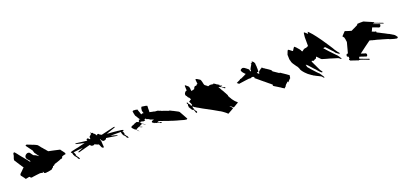

<svg xmlns="http://www.w3.org/2000/svg" viewBox="18 -1420 4795 2266"><g transform="rotate(-20 2415.5 -287.0)"><path d="M331.1 -94.7H333Q337.9 -89.8 339.8 -81.1Q341.8 -73.2 349.6 -71.3Q350.6 -70.3 358.4 -70.3H368.2H370.1L376 -72.3H382.8Q390.6 -72.3 391.6 -73.2Q397.5 -73.2 398.4 -74.2Q414.1 -77.1 427.7 -80.1Q438.5 -82 443.4 -85Q444.3 -88.9 449.2 -94.7L455.1 -96.7Q460.9 -99.6 463.9 -107.4L465.8 -111.3L467.8 -115.2Q468.8 -116.2 468.8 -120.1Q469.7 -120.1 470.7 -121.1Q472.7 -117.2 473.6 -115.2Q474.6 -115.2 476.6 -113.3L486.3 -123L496.1 -132.8Q504.9 -133.8 514.6 -137.7L532.2 -143.6Q553.7 -151.4 565.4 -155.3Q572.3 -162.1 598.6 -165Q602.5 -172.9 604.5 -175.8L605.5 -179.7L606.4 -181.6Q607.4 -182.6 607.4 -183.6L609.4 -186.5Q611.3 -186.5 619.1 -189.5Q623 -191.4 626 -192.4Q627 -193.4 631.8 -193.4H632.8L634.8 -194.3Q635.7 -195.3 636.7 -195.3H640.6Q647.5 -195.3 648.4 -196.3L654.3 -198.2H656.2Q656.2 -212.9 650.4 -219.7Q642.6 -227.5 638.7 -235.4L632.8 -243.2Q630.9 -245.1 629.9 -247.1L627 -250L626 -252Q621.1 -257.8 613.3 -269.5Q612.3 -270.5 543.9 -285.2Q542 -287.1 516.6 -291Q489.3 -295.9 474.6 -299.8Q462.9 -314.5 456.1 -321.3L455.1 -322.3Q455.1 -323.2 454.1 -324.2Q453.1 -324.2 453.1 -326.2L452.1 -327.1L449.2 -330.1L445.3 -334L443.4 -335.9Q441.4 -337.9 440.4 -339.8L436.5 -343.8L435.5 -345.7L432.6 -348.6L429.7 -351.6L428.7 -353.5L427.7 -355.5L422.9 -360.4L417 -366.2Q399.4 -390.6 393.6 -396.5Q384.8 -411.1 365.2 -418.9Q364.3 -418.9 358.4 -421.9Q357.4 -422.9 351.6 -424.8L343.8 -428.7L324.2 -435.5Q323.2 -436.5 315.4 -439.5Q314.5 -439.5 313.5 -440.4Q311.5 -440.4 310.5 -441.4Q309.6 -441.4 308.1 -441.9Q306.6 -442.4 305.7 -443.4Q296.9 -446.3 290 -449.2Q284.2 -452.1 283.2 -452.1Q273.4 -456.1 266.6 -459Q262.7 -459 261.7 -460Q260.7 -460.9 259.8 -460.9Q253.9 -460.9 250 -458Q246.1 -457 247.1 -449.2L276.4 -409.2L305.7 -369.1L307.6 -361.3Q307.6 -357.4 308.6 -356.4Q308.6 -353.5 309.6 -352.5Q311.5 -347.7 315.4 -335.9L317.4 -334Q319.3 -331.1 321.3 -329.1Q325.2 -325.2 325.2 -323.2Q326.2 -321.3 330.1 -317.4L332 -313.5L334 -310.5Q349.6 -288.1 352.5 -285.2V-282.2Q340.8 -290 335 -294.9Q332 -296.9 326.2 -300.8L324.2 -301.8Q322.3 -302.7 322.3 -303.7L318.4 -305.7Q317.4 -306.6 316.4 -306.6Q296.9 -313.5 294.9 -315.4Q289.1 -319.3 284.2 -327.1L283.2 -330.1L279.3 -334Q277.3 -335.9 274.4 -341.8L263.7 -355.5Q256.8 -362.3 248 -363.3Q233.4 -365.2 229.5 -361.3Q219.7 -358.4 211.9 -350.6Q203.1 -341.8 201.2 -335Q197.3 -331.1 199.2 -316.4Q201.2 -308.6 204.1 -303.7Q205.1 -300.8 209 -296.9Q212.9 -293 213.9 -290L218.8 -285.2L222.7 -281.2L223.6 -279.3L225.6 -277.3L229.5 -273.4L231.4 -271.5L232.4 -269.5L234.4 -267.6V-261.7Q234.4 -254.9 235.4 -253.9Q224.6 -259.8 217.8 -272.5Q216.8 -273.4 214.8 -277.3L210.9 -281.2L210 -283.2L202.1 -293Q201.2 -296.9 185.5 -313.5Q179.7 -319.3 178.7 -321.3Q174.8 -325.2 173.8 -328.1L171.9 -330.1L170.9 -332Q169.9 -333 168 -335Q166 -336.9 164.1 -338.9Q154.3 -348.6 145.5 -362.3Q136.7 -376 127 -385.7L126 -386.7Q125 -386.7 125 -388.7Q125 -390.6 124 -390.6L120.1 -394.5Q114.3 -402.3 111.3 -406.2Q102.5 -417 94.7 -424.8Q93.8 -423.8 88.9 -423.8Q85 -423.8 84 -422.9Q78.1 -418.9 76.2 -405.3Q76.2 -393.6 72.3 -384.8Q70.3 -381.8 69.3 -375L63.5 -360.4L60.5 -345.7V-340.8Q60.5 -334 61.5 -333L62.5 -330.1Q64.5 -328.1 66.4 -326.2Q69.3 -320.3 72.3 -317.4Q72.3 -316.4 77.1 -309.6L80.1 -304.7Q83 -299.8 85.9 -295.4Q88.9 -291 91.3 -288.1Q93.8 -285.2 93.8 -284.2Q97.7 -280.3 97.7 -277.3Q97.7 -276.4 100.6 -273.4Q101.6 -271.5 103.5 -267.6Q106.4 -264.6 107.4 -262.7Q109.4 -260.7 112.3 -255.9Q115.2 -251 116.2 -249Q130.9 -224.6 134.8 -221.7L136.7 -219.7Q125 -210.9 107.4 -191.4L101.6 -185.5Q99.6 -183.6 95.7 -180.2Q91.8 -176.8 90.8 -175.8L84 -168.9Q82 -167 80.1 -165L77.1 -163.1L75.2 -159.2Q74.2 -156.2 72.3 -154.3Q69.3 -148.4 72.3 -139.6Q75.2 -134.8 84 -125Q85 -124 86.9 -121.1Q87.9 -121.1 88.9 -119.1L89.8 -117.2L90.8 -116.2Q91.8 -115.2 91.8 -114.3Q91.8 -113.3 92.8 -113.3L93.8 -111.3L95.7 -109.4L99.6 -105.5L100.6 -103.5Q102.5 -99.6 103.5 -98.6Q106.4 -94.7 110.4 -88.9L114.3 -83Q115.2 -84 119.1 -84Q123 -84 124 -85Q125 -85.9 128.9 -85.9Q132.8 -85.9 133.8 -86.9Q134.8 -87.9 138.7 -87.9Q141.6 -89.8 151.4 -90.8Q152.3 -91.8 163.1 -91.8Q166 -87.9 169.9 -85L173.8 -79.1L175.8 -77.1Q177.7 -75.2 180.7 -75.2H190.4Q191.4 -76.2 196.3 -76.2Q199.2 -76.2 200.2 -77.1Q201.2 -78.1 206.1 -78.1L251 -84Q282.2 -85.9 294.9 -88.9Q299.8 -86.9 313.5 -85.9H314.5Q315.4 -85 318.4 -85Q319.3 -84 322.3 -84H326.2L328.1 -83L330.1 -82H331.1Z M1421.9 -127.9Q1421.9 -129.9 1420.9 -130.9Q1419.9 -131.8 1419.9 -133.8Q1418.9 -134.8 1418.9 -135.7L1416 -141.6Q1413.1 -149.4 1412.1 -150.4Q1411.1 -149.4 1408.2 -149.4Q1405.3 -156.2 1403.3 -158.2L1401.4 -160.2L1400.4 -162.1L1398.4 -165Q1396.5 -167 1395.5 -169.9L1392.6 -172.9L1390.6 -174.8L1388.7 -177.7Q1387.7 -178.7 1387.7 -179.7Q1384.8 -182.6 1387.7 -182.6L1388.7 -181.6H1389.6H1390.6Q1390.6 -182.6 1391.6 -182.6Q1388.7 -197.3 1388.7 -202.1Q1387.7 -203.1 1385.7 -203.1V-212.9Q1384.8 -213.9 1379.9 -213.9Q1379.9 -219.7 1378.9 -220.7Q1386.7 -221.7 1392.6 -225.6Q1397.5 -227.5 1395.5 -230.5Q1394.5 -233.4 1383.8 -236.3Q1379.9 -240.2 1335 -243.2L1331.1 -245.1H1327.1H1319.3Q1308.6 -246.1 1295.9 -248Q1285.2 -248 1284.2 -249Q1273.4 -249 1272.5 -250Q1236.3 -253.9 1194.3 -255.9Q1222.7 -264.6 1244.1 -273.4L1253.9 -277.3Q1260.7 -278.3 1263.7 -280.3Q1275.4 -285.2 1281.2 -286.1L1302.7 -293.9L1310.5 -298.8Q1311.5 -299.8 1307.6 -303.7Q1302.7 -304.7 1295.9 -303.7L1288.1 -301.8L1135.7 -266.6H1130.9Q1128.9 -269.5 1127.9 -269.5H1124Q1123 -273.4 1122.1 -274.4Q1115.2 -274.4 1114.3 -275.4L1113.3 -277.3L1108.4 -282.2L1102.5 -288.1Q1099.6 -293 1091.8 -291Q1082 -288.1 1081.1 -282.2Q1080.1 -281.2 1080.1 -277.3H1079.1Q1077.1 -283.2 1073.2 -287.1L1071.3 -289.1L1070.3 -291Q1068.4 -293 1067.4 -294.9L1066.4 -295.9L1064.5 -298.8L1059.6 -303.7Q1055.7 -309.6 1050.8 -311.5Q1048.8 -311.5 1047.9 -312.5Q1046.9 -313.5 1044.9 -313.5V-324.2Q1043.9 -325.2 1028.3 -325.2L1027.3 -326.2Q1027.3 -327.1 1026.4 -328.1Q1025.4 -331.1 1023.4 -333L1020.5 -337.9H1016.6V-332H1018.6L1020.5 -324.2H1016.6L1014.6 -322.3V-317.4Q1013.7 -316.4 1013.7 -313.5Q1012.7 -312.5 1012.7 -310.5V-309.6H1005.9V-306.6Q1005.9 -303.7 1003.9 -303.7Q1002 -301.8 999 -300.8L996.1 -298.8V-296.9Q994.1 -296.9 993.2 -295.9Q992.2 -294.9 991.2 -294.9V-264.6L981.4 -266.6Q980.5 -267.6 978.5 -271.5L976.6 -272.5Q976.6 -273.4 975.6 -273.4L973.6 -275.4L967.8 -281.2Q963.9 -284.2 955.1 -282.2Q947.3 -280.3 947.3 -272.5Q947.3 -263.7 950.2 -260.7Q952.1 -258.8 954.1 -258.8L891.6 -266.6Q873 -268.6 845.7 -272.5Q824.2 -273.4 821.3 -275.4H810.5Q805.7 -277.3 805.7 -274.4Q804.7 -271.5 807.6 -268.6Q808.6 -267.6 809.6 -267.6Q810.5 -267.6 810.5 -266.6Q817.4 -266.6 819.3 -265.6Q823.2 -264.6 829.1 -262.7Q838.9 -260.7 841.8 -259.8Q844.7 -259.8 846.7 -258.8Q847.7 -257.8 848.6 -257.8Q858.4 -256.8 861.3 -254.9Q862.3 -253.9 866.2 -253.9Q867.2 -252.9 871.1 -252.9H875Q876 -252 878.9 -252L879.9 -251Q880.9 -250 883.8 -250Q884.8 -249 888.7 -249L896.5 -247.1L904.3 -245.1Q905.3 -244.1 912.1 -244.1Q904.3 -241.2 872.1 -234.4Q866.2 -234.4 865.2 -233.4L861.3 -232.4Q859.4 -232.4 858.4 -231.4Q850.6 -229.5 847.7 -228.5Q846.7 -227.5 842.8 -227.5Q831.1 -222.7 789.1 -215.8Q788.1 -214.8 785.2 -214.8Q784.2 -213.9 780.3 -213.9L772.5 -211.9Q762.7 -210.9 759.8 -209Q758.8 -208 753.9 -208Q752.9 -207 749 -207Q746.1 -207 745.1 -206.1Q741.2 -205.1 735.4 -203.1Q732.4 -203.1 731.4 -202.1L727.5 -200.2Q720.7 -199.2 720.7 -194.3Q720.7 -193.4 721.7 -193.4Q721.7 -189.5 727.5 -186.5Q728.5 -185.5 732.4 -185.5L734.4 -171.9L736.3 -168Q736.3 -164.1 737.3 -163.1Q737.3 -160.2 738.3 -159.2V-156.2L743.2 -151.4Q743.2 -148.4 747.1 -141.6Q748 -140.6 748 -139.6Q748 -138.7 749 -137.7Q750 -136.7 750 -135.7Q750 -134.8 751 -134.8L752 -132.8H755.9Q763.7 -120.1 767.6 -116.2Q767.6 -115.2 768.6 -114.3L769.5 -113.3L771.5 -111.3L773.4 -107.4L774.4 -105.5Q773.4 -104.5 773.4 -102.5L775.4 -99.6L781.2 -93.8L789.1 -85.9L791 -86.9Q791 -87.9 792 -87.9L793.9 -89.8L796.9 -90.8Q791 -107.4 788.1 -111.3H785.2L763.7 -144.5V-149.4Q763.7 -148.4 764.6 -148.4V-146.5Q764.6 -145.5 765.6 -144.5Q765.6 -145.5 766.6 -146.5V-147.5Q766.6 -148.4 767.6 -149.4Q767.6 -150.4 766.6 -151.4Q765.6 -152.3 762.7 -164.1L760.7 -166L759.8 -168Q758.8 -168.9 758.8 -177.7H753.9L752 -185.5Q770.5 -188.5 803.7 -191.4Q810.5 -192.4 829.1 -194.3L848.6 -196.3Q864.3 -198.2 873 -199.2L860.4 -194.3Q859.4 -193.4 858.4 -193.4Q857.4 -193.4 856.4 -192.4Q855.5 -191.4 852.5 -191.4Q851.6 -190.4 850.6 -190.4L846.7 -188.5Q845.7 -187.5 825.2 -179.7Q822.3 -179.7 821.3 -178.7Q819.3 -178.7 818.4 -177.7Q817.4 -177.7 816.4 -176.8Q815.4 -175.8 813.5 -175.8Q802.7 -170.9 805.7 -167Q806.6 -163.1 812.5 -163.1Q822.3 -164.1 825.2 -166H826.2Q828.1 -166 829.1 -167Q831.1 -167 832 -168Q835.9 -168 836.9 -168.9Q837.9 -169.9 839.8 -169.9Q841.8 -169.9 842.8 -170.9Q845.7 -171.9 865.2 -176.8Q868.2 -176.8 870.1 -177.7Q873 -179.7 879.9 -180.7Q880.9 -181.6 882.8 -181.6Q885.7 -182.6 886.7 -182.6Q887.7 -182.6 890.6 -183.6Q892.6 -183.6 893.6 -184.6Q921.9 -191.4 937.5 -196.3Q951.2 -201.2 961.9 -202.1Q964.8 -196.3 964.8 -195.3H967.8Q971.7 -182.6 996.1 -182.6Q1003.9 -182.6 1010.7 -186.5L1013.7 -189.5L1014.6 -191.4Q1021.5 -189.5 1027.3 -184.6Q1035.2 -179.7 1038.1 -179.7Q1045.9 -174.8 1063.5 -170.9L1067.4 -163.1Q1068.4 -162.1 1071.3 -154.3Q1073.2 -152.3 1074.2 -147.5Q1075.2 -142.6 1077.1 -140.6Q1078.1 -134.8 1081.1 -131.8Q1085 -124 1088.9 -122.1Q1088.9 -121.1 1090.8 -121.1Q1091.8 -121.1 1092.8 -120.1Q1093.8 -119.1 1094.7 -119.1Q1095.7 -119.1 1095.7 -118.2L1097.7 -117.2Q1098.6 -116.2 1104.5 -118.2Q1105.5 -119.1 1108.4 -121.1Q1108.4 -140.6 1107.4 -141.6Q1107.4 -150.4 1106.4 -151.4Q1105.5 -152.3 1105.5 -161.1Q1105.5 -181.6 1104.5 -182.6V-192.4L1102.5 -200.2Q1100.6 -208 1099.6 -210.9Q1098.6 -211.9 1098.6 -213.9Q1097.7 -214.8 1097.7 -215.8Q1095.7 -217.8 1095.7 -218.8V-222.7Q1097.7 -222.7 1098.6 -223.6Q1099.6 -224.6 1100.6 -224.6Q1102.5 -216.8 1105.5 -211.9Q1111.3 -202.1 1115.2 -199.2Q1117.2 -199.2 1118.2 -198.2Q1119.1 -197.3 1120.1 -196.3Q1121.1 -195.3 1122.1 -195.3Q1125 -194.3 1127 -192.4L1128.9 -191.4Q1141.6 -189.5 1145.5 -193.4Q1153.3 -194.3 1159.2 -198.2L1166 -205.1Q1168.9 -210 1168 -212.9Q1181.6 -211.9 1246.1 -201.2L1288.1 -194.3L1297.9 -192.4Q1308.6 -190.4 1308.6 -194.3Q1308.6 -195.3 1305.7 -197.3Q1301.8 -199.2 1298.8 -200.2Q1298.8 -201.2 1296.9 -201.2Q1294.9 -201.2 1294.9 -202.1Q1293.9 -203.1 1291 -203.1L1279.3 -206.1Q1277.3 -206.1 1276.4 -207Q1274.4 -207 1273.4 -208Q1272.5 -209 1270.5 -209Q1268.6 -209 1267.6 -210Q1266.6 -210.9 1264.6 -210.9Q1254.9 -212.9 1251 -213.9L1225.6 -220.7H1356.4L1360.4 -205.1L1362.3 -191.4L1365.2 -188.5L1366.2 -186.5Q1367.2 -185.5 1369.1 -182.6Q1370.1 -181.6 1370.1 -177.7L1371.1 -175.8L1375 -171.9L1377 -168H1379.9Q1382.8 -165 1388.7 -157.2L1392.6 -153.3Q1392.6 -152.3 1393.6 -151.4L1394.5 -150.4L1395.5 -148.4Q1396.5 -148.4 1396.5 -146.5L1397.5 -145.5Q1398.4 -144.5 1398.4 -143.6Q1398.4 -142.6 1399.4 -142.6Q1397.5 -140.6 1397.5 -139.6L1401.4 -135.7L1404.3 -132.8L1406.2 -131.8L1413.1 -125Q1419.9 -127 1421.9 -127.9Z M2136.7 -122.1Q2127 -140.6 2119.1 -154.3Q2099.6 -187.5 2092.8 -201.2L2091.8 -203.1L2087.9 -207Q2082 -212.9 2063.5 -221.7Q2049.8 -228.5 2041 -233.4Q2040 -233.4 2039.1 -234.4L2037.1 -235.4Q2037.1 -236.3 2036.1 -236.3Q2034.2 -236.3 2033.2 -237.3Q2027.3 -239.3 2026.4 -241.2L2020.5 -244.1Q2019.5 -244.1 2019.5 -245.1H2017.6Q2016.6 -245.1 2015.6 -246.1Q2014.6 -247.1 2012.7 -247.1L2010.7 -248Q2008.8 -250 2005.9 -251Q2005.9 -252 2003.9 -252Q2002 -252 2002 -252.9Q2001 -253.9 2000 -253.9Q1998 -253.9 1998 -254.9Q1997.1 -254.9 1996.1 -255.9Q1995.1 -255.9 1994.1 -256.8L1992.2 -257.8Q1991.2 -257.8 1991.2 -258.8H1989.3Q1988.3 -258.8 1987.3 -259.8Q1980.5 -261.7 1979.5 -262.7Q1979.5 -261.7 1977.5 -261.7Q1970.7 -261.7 1969.7 -262.7Q1968.8 -263.7 1955.1 -268.6Q1932.6 -278.3 1926.8 -279.3Q1917 -282.2 1908.2 -285.2L1887.7 -292L1885.7 -293.9Q1884.8 -294.9 1884.8 -295.9Q1869.1 -298.8 1868.2 -299.8L1867.2 -300.8Q1866.2 -301.8 1865.2 -301.8Q1863.3 -301.8 1862.3 -302.7L1860.4 -304.7L1855.5 -306.6L1845.7 -308.6Q1844.7 -309.6 1823.2 -309.6Q1818.4 -309.6 1808.6 -312.5Q1801.8 -316.4 1786.1 -317.4L1785.2 -318.4Q1784.2 -318.4 1782.2 -318.8Q1780.3 -319.3 1778.3 -319.3Q1773.4 -320.3 1765.6 -322.3L1754.9 -324.2Q1754.9 -350.6 1755.9 -352.5V-374Q1755.9 -388.7 1756.8 -389.6V-400.4V-403.3Q1754.9 -403.3 1753.9 -404.3Q1752.9 -404.3 1752 -405.3Q1751 -406.2 1749 -406.2Q1747.1 -406.2 1746.1 -407.2Q1744.1 -407.2 1743.2 -408.2Q1742.2 -408.2 1741.2 -409.2H1738.3L1736.3 -410.2Q1734.4 -410.2 1733.4 -411.1H1729.5Q1724.6 -411.1 1723.6 -412.1Q1718.8 -412.1 1717.8 -413.1H1714.8Q1713.9 -414.1 1710 -414.1Q1707 -414.1 1706.1 -415Q1698.2 -415 1697.3 -416Q1689.5 -416 1688.5 -417Q1687.5 -414.1 1685.5 -412.1V-410.2L1680.7 -405.3Q1679.7 -389.6 1677.7 -383.8V-378.9Q1676.8 -377.9 1676.8 -375Q1675.8 -374 1675.8 -372.1V-371.1Q1677.7 -367.2 1678.7 -365.2V-358.4L1686.5 -336.9Q1676.8 -337.9 1673.8 -339.8Q1670.9 -338.9 1663.1 -336.9Q1661.1 -336.9 1660.2 -335.9Q1659.2 -335.9 1658.2 -335Q1657.2 -334 1654.3 -334Q1653.3 -334 1653.3 -335Q1653.3 -335.9 1650.4 -346.7Q1650.4 -348.6 1649.4 -349.6Q1648.4 -350.6 1648.4 -352.5Q1647.5 -353.5 1647.5 -354.5Q1646.5 -355.5 1646.5 -358.4Q1645.5 -359.4 1645.5 -362.3Q1644.5 -363.3 1644.5 -365.2L1642.6 -369.1Q1632.8 -394.5 1632.8 -401.4Q1629.9 -401.4 1628.9 -402.3Q1627.9 -403.3 1625 -403.3Q1623 -403.3 1622.1 -404.3H1617.2L1615.2 -406.2Q1614.3 -407.2 1597.7 -407.2H1594.7Q1585 -407.2 1584 -408.2H1581.1L1577.1 -406.2Q1571.3 -404.3 1571.3 -401.4Q1571.3 -391.6 1572.3 -390.6Q1573.2 -377 1575.2 -372.1Q1576.2 -368.2 1578.1 -362.3Q1579.1 -361.3 1579.1 -353.5L1583 -341.8Q1585.9 -335.9 1590.8 -331.1L1591.8 -330.1Q1591.8 -329.1 1592.8 -328.1Q1594.7 -324.2 1595.7 -323.2Q1597.7 -318.4 1599.6 -316.4L1600.6 -314.5L1615.2 -291L1617.2 -290L1619.1 -289.1Q1621.1 -287.1 1622.1 -287.1L1626 -284.2H1614.3Q1606.4 -284.2 1604.5 -282.2V-277.3Q1603.5 -276.4 1603.5 -272.5V-263.7L1595.7 -261.7Q1596.7 -260.7 1596.7 -258.8Q1593.8 -258.8 1592.8 -257.8Q1591.8 -257.8 1590.8 -258.8Q1589.8 -259.8 1588.9 -259.8Q1587.9 -259.8 1586.9 -260.7L1585.9 -261.7L1584 -262.7Q1576.2 -267.6 1573.2 -267.6Q1572.3 -266.6 1570.3 -266.6Q1569.3 -265.6 1566.4 -265.6L1560.5 -263.7L1554.7 -261.7L1540 -256.8L1537.1 -253.9Q1533.2 -250 1528.3 -250Q1525.4 -248 1519.5 -247.1L1513.7 -245.1Q1509.8 -244.1 1507.8 -242.2L1505.9 -241.2L1503.9 -240.2Q1502.9 -240.2 1502 -239.3L1500 -238.3L1499 -237.3Q1495.1 -236.3 1495.1 -234.4Q1494.1 -233.4 1494.1 -231.4Q1494.1 -229.5 1493.2 -228.5V-227.5Q1493.2 -226.6 1494.1 -225.6Q1494.1 -223.6 1495.1 -222.7L1499 -216.8L1502.9 -212.9Q1504.9 -210.9 1505.9 -209L1507.8 -207L1517.6 -197.3L1521.5 -193.4L1524.4 -191.4Q1529.3 -188.5 1530.3 -188.5Q1531.2 -189.5 1534.2 -186.5L1540 -180.7Q1541 -179.7 1543 -176.8L1544.9 -174.8L1546.9 -172.9Q1546.9 -171.9 1547.9 -170.9L1549.8 -168.9L1550.8 -167L1559.6 -158.2L1564.5 -153.3Q1568.4 -153.3 1561.5 -160.2L1559.6 -162.1L1558.6 -164.1L1556.6 -166L1555.7 -168L1553.7 -169.9L1548.8 -174.8Q1547.9 -175.8 1540 -185.5Q1551.8 -191.4 1556.6 -194.3Q1574.2 -202.1 1575.2 -203.1L1577.1 -205.1L1578.1 -204.1Q1578.1 -203.1 1580.1 -203.1Q1582 -203.1 1582 -202.1L1585 -199.2L1588.9 -197.3L1591.8 -194.3L1594.7 -191.4L1596.7 -189.5Q1597.7 -189.5 1598.6 -188.5L1600.6 -186.5L1607.4 -179.7Q1607.4 -180.7 1608.4 -180.7V-182.6L1606.4 -183.6L1602.5 -187.5Q1599.6 -191.4 1597.7 -191.4Q1595.7 -191.4 1592.8 -195.3L1591.8 -196.3L1589.8 -198.2L1587.9 -199.2L1585.9 -200.2L1584 -202.1Q1583 -203.1 1581.1 -206.1L1583 -208Q1583 -209 1587.9 -207L1589.8 -205.1L1591.8 -203.1L1593.8 -202.1Q1593.8 -201.2 1594.7 -201.2L1603.5 -195.3L1605.5 -193.4Q1607.4 -191.4 1610.4 -190.4Q1611.3 -189.5 1612.3 -189.5Q1613.3 -189.5 1613.3 -188.5Q1613.3 -187.5 1615.2 -187.5L1616.2 -186.5Q1616.2 -185.5 1617.2 -186.5V-188.5Q1617.2 -190.4 1616.2 -191.4Q1615.2 -193.4 1610.4 -194.3Q1609.4 -195.3 1605.5 -197.3Q1601.6 -199.2 1600.6 -200.2L1597.7 -203.1L1593.8 -205.1Q1590.8 -208 1591.8 -209Q1593.8 -210.9 1596.7 -211.9Q1597.7 -212.9 1598.6 -212.9Q1599.6 -212.9 1599.6 -213.9H1601.6Q1601.6 -214.8 1603.5 -214.8L1604.5 -215.8Q1605.5 -216.8 1610.4 -218.8Q1611.3 -219.7 1614.3 -219.7Q1615.2 -220.7 1617.2 -220.7L1619.1 -221.7L1622.1 -224.6Q1623 -225.6 1626 -223.6Q1627 -223.6 1632.8 -220.7Q1634.8 -218.8 1638.7 -216.8L1640.6 -214.8L1642.6 -213.9Q1642.6 -212.9 1643.6 -212.9Q1645.5 -212.9 1646.5 -211.9Q1648.4 -210 1650.4 -209Q1654.3 -207 1656.2 -206.1Q1662.1 -203.1 1663.1 -203.1Q1665 -203.1 1663.1 -205.1Q1660.2 -209 1658.2 -209L1656.2 -210Q1656.2 -210.9 1654.3 -210.9L1653.3 -211.9Q1652.3 -212.9 1651.4 -212.9Q1649.4 -212.9 1649.4 -213.9L1647.5 -214.8Q1646.5 -215.8 1642.6 -217.8L1640.6 -219.7L1638.7 -220.7L1635.7 -221.7Q1627 -226.6 1618.2 -233.4Q1619.1 -234.4 1619.1 -237.3Q1619.1 -243.2 1609.4 -247.1Q1607.4 -247.1 1606.4 -248Q1604.5 -248 1603.5 -249Q1603.5 -250 1605.5 -250L1606.4 -251H1608.4Q1610.4 -251 1611.3 -252Q1612.3 -252 1613.3 -252.9H1615.2H1626H1629.9L1631.8 -252Q1635.7 -252 1636.7 -251Q1640.6 -251 1641.6 -250Q1644.5 -249 1646.5 -247.1Q1652.3 -246.1 1659.2 -247.1Q1664.1 -247.1 1665 -248L1670.9 -250L1676.8 -252Q1676.8 -252.9 1675.8 -252.9Q1673.8 -254.9 1670.9 -254.9V-259.8V-265.6H1672.9Q1675.8 -265.6 1676.8 -266.6H1678.7Q1679.7 -266.6 1680.7 -267.6H1682.6Q1686.5 -267.6 1687.5 -268.6Q1688.5 -268.6 1689.5 -267.6Q1692.4 -265.6 1691.4 -264.6Q1687.5 -260.7 1693.4 -258.8Q1694.3 -257.8 1696.3 -257.8Q1697.3 -256.8 1700.2 -256.8Q1704.1 -256.8 1705.1 -255.9Q1709 -253.9 1710.9 -252.9L1725.6 -248Q1724.6 -246.1 1725.6 -245.1Q1727.5 -241.2 1732.4 -240.2Q1735.4 -237.3 1741.2 -236.3L1749 -234.4L1754.9 -232.4Q1758.8 -228.5 1771.5 -227.5Q1771.5 -225.6 1770.5 -224.6Q1769.5 -220.7 1765.6 -220.7L1755.9 -218.8Q1748 -216.8 1747.1 -215.8L1743.2 -210Q1740.2 -205.1 1743.2 -200.2Q1747.1 -193.4 1753.9 -193.4L1755.9 -191.4Q1756.8 -188.5 1758.8 -186.5Q1761.7 -182.6 1763.7 -182.6Q1764.6 -182.6 1765.6 -183.6Q1765.6 -184.6 1766.6 -185.5Q1769.5 -185.5 1770.5 -184.6Q1778.3 -181.6 1779.3 -180.7Q1783.2 -177.7 1791 -174.8L1796.9 -176.8L1828.1 -165Q1828.1 -164.1 1829.1 -163.1Q1830.1 -162.1 1830.1 -161.1Q1830.1 -160.2 1832 -160.2L1833 -159.2Q1840.8 -156.2 1843.8 -157.2Q1844.7 -156.2 1847.7 -156.2H1848.6L1850.6 -158.2Q1851.6 -158.2 1849.6 -163.1Q1849.6 -164.1 1847.7 -164.1L1846.7 -165Q1844.7 -167 1841.8 -168Q1837.9 -171.9 1831.1 -169.9L1803.7 -181.6Q1804.7 -181.6 1805.7 -182.6Q1806.6 -183.6 1807.6 -183.6Q1808.6 -183.6 1809.6 -184.6L1810.5 -185.5L1812.5 -186.5Q1813.5 -187.5 1815.4 -187.5Q1816.4 -188.5 1817.4 -188.5L1819.3 -186.5Q1820.3 -185.5 1821.3 -185.5Q1822.3 -186.5 1827.1 -186.5Q1830.1 -185.5 1837.9 -183.6L1843.8 -181.6Q1847.7 -179.7 1849.6 -178.7L1870.1 -171.9Q1880.9 -168 1887.7 -166L1930.7 -150.4Q1933.6 -149.4 1959 -141.6Q1960 -140.6 1962.4 -140.1Q1964.8 -139.6 1965.8 -139.6Q1966.8 -139.6 1968.3 -139.2Q1969.7 -138.7 1970.7 -137.7Q1971.7 -136.7 1972.7 -136.7Q1974.6 -135.7 1975.6 -135.7Q1976.6 -134.8 1979.5 -134.8Q1986.3 -131.8 1988.3 -131.8L2002 -127.9Q2013.7 -125 2014.6 -124Q2021.5 -123 2024.4 -121.1L2068.4 -109.4Q2106.4 -99.6 2108.4 -97.7Q2114.3 -97.7 2115.2 -96.7Q2116.2 -95.7 2122.1 -95.7L2131.8 -93.8L2134.8 -92.8Q2140.6 -92.8 2144.5 -96.7Q2148.4 -97.7 2148.4 -100.6Q2148.4 -101.6 2147.5 -102.5Q2146.5 -103.5 2136.7 -122.1Z M2254.9 -425.8V-414.1Q2243.2 -413.1 2236.3 -406.2Q2230.5 -400.4 2225.6 -392.6L2221.7 -380.9V-371.1Q2221.7 -363.3 2228.5 -356.4L2230.5 -354.5Q2230.5 -353.5 2231.4 -352.5L2232.4 -351.6L2236.3 -347.7V-345.7Q2236.3 -341.8 2239.3 -337.9Q2242.2 -332 2247.1 -329.1Q2250 -328.1 2252.9 -325.2L2254.9 -323.2Q2255.9 -322.3 2255.9 -321.3Q2256.8 -318.4 2258.8 -316.4Q2259.8 -316.4 2259.8 -314.5L2260.7 -313.5Q2261.7 -312.5 2261.7 -311.5Q2261.7 -310.5 2262.7 -310.5Q2263.7 -309.6 2263.7 -305.7Q2263.7 -301.8 2265.6 -299.8Q2266.6 -298.8 2266.6 -297.9Q2255.9 -294.9 2246.1 -286.1L2244.1 -285.2L2241.2 -282.2Q2240.2 -281.2 2239.3 -280.3Q2238.3 -279.3 2237.3 -279.3H2236.3Q2240.2 -273.4 2245.1 -264.6Q2245.1 -262.7 2247.1 -260.7Q2249 -258.8 2250 -255.9Q2250 -253.9 2251 -252.9Q2251 -250 2252 -249Q2256.8 -240.2 2257.8 -230.5L2255.9 -229.5Q2255.9 -228.5 2254.9 -228.5Q2253.9 -228.5 2253.9 -230.5H2252.9Q2252.9 -231.4 2252 -231.4Q2249 -231.4 2249 -227.5V-225.6Q2243.2 -225.6 2242.2 -224.6Q2241.2 -227.5 2239.3 -235.4Q2239.3 -242.2 2235.4 -246.1Q2234.4 -246.1 2233.4 -247.1L2231.4 -249L2225.6 -256.8Q2223.6 -258.8 2221.7 -258.8Q2220.7 -259.8 2220.7 -260.7V-263.7V-265.6Q2219.7 -266.6 2219.7 -273.4H2216.8Q2215.8 -273.4 2215.8 -274.4L2214.8 -276.4Q2210 -281.2 2207 -279.3Q2204.1 -277.3 2204.1 -274.4Q2204.1 -270.5 2205.1 -269.5V-268.6Q2206.1 -268.6 2206.1 -267.6Q2206.1 -265.6 2207 -264.6Q2210 -260.7 2211.9 -260.7Q2212.9 -259.8 2213.9 -260.7V-258.8Q2213.9 -256.8 2214.8 -256.8L2212.9 -255.9L2210 -252.9V-249Q2210 -245.1 2210.9 -244.1Q2206.1 -236.3 2210 -233.4Q2211.9 -229.5 2213.9 -227.5L2211.9 -226.6Q2210 -226.6 2210 -225.6Q2209 -225.6 2209 -224.6Q2209 -223.6 2210 -222.7L2210.9 -220.7L2211.9 -218.8Q2212.9 -218.8 2212.9 -217.8Q2213.9 -216.8 2213.9 -214.8Q2214.8 -213.9 2216.8 -213.9Q2217.8 -207 2222.7 -201.2L2225.6 -198.2L2227.5 -194.3Q2227.5 -193.4 2229.5 -191.4Q2230.5 -191.4 2230.5 -189.5Q2230.5 -187.5 2231.4 -187.5Q2232.4 -184.6 2235.4 -181.6L2236.3 -179.7L2240.2 -175.8Q2241.2 -174.8 2242.2 -174.8Q2243.2 -175.8 2244.1 -175.8H2246.1Q2246.1 -174.8 2249 -174.8H2252.9Q2253.9 -168 2258.8 -162.1L2264.6 -148.4V-144.5V-141.6Q2265.6 -140.6 2265.6 -139.6Q2265.6 -138.7 2266.6 -137.7Q2267.6 -136.7 2267.6 -135.7Q2267.6 -134.8 2268.6 -133.8Q2269.5 -132.8 2271.5 -128.9Q2278.3 -123 2282.2 -128.9Q2284.2 -132.8 2285.2 -135.7Q2284.2 -135.7 2284.2 -136.7V-138.7Q2283.2 -139.6 2283.2 -141.6L2277.3 -151.4Q2275.4 -152.3 2274.4 -151.4Q2273.4 -152.3 2271.5 -157.2L2269.5 -161.1L2267.6 -164.1Q2266.6 -165 2264.6 -168.9Q2263.7 -169.9 2263.7 -170.9Q2263.7 -171.9 2262.7 -172.9L2260.7 -176.8Q2261.7 -177.7 2261.7 -180.7Q2261.7 -181.6 2260.7 -182.6V-184.6Q2259.8 -185.5 2259.8 -189.5Q2258.8 -190.4 2258.8 -191.4H2256.8Q2254.9 -193.4 2253.9 -195.3L2252 -197.3Q2255.9 -201.2 2255.9 -207Q2255.9 -210.9 2254.9 -211.9Q2258.8 -213.9 2259.8 -214.8L2267.6 -203.1L2285.2 -193.4Q2294.9 -185.5 2317.4 -174.8Q2337.9 -161.1 2357.4 -151.4Q2370.1 -142.6 2380.9 -138.7Q2395.5 -131.8 2397.5 -129.9L2405.3 -126Q2407.2 -125 2409.7 -124Q2412.1 -123 2412.1 -122.1Q2421.9 -117.2 2422.9 -116.2Q2427.7 -115.2 2428.7 -113.3L2434.6 -110.4Q2438.5 -108.4 2439.5 -107.4Q2441.4 -105.5 2442.4 -105.5Q2444.3 -105.5 2445.3 -104.5Q2445.3 -103.5 2447.3 -103.5L2448.2 -102.5Q2449.2 -101.6 2450.2 -101.6Q2451.2 -101.6 2452.1 -100.6Q2460.9 -96.7 2462.9 -94.7L2476.6 -86.9Q2486.3 -80.1 2508.8 -68.4L2536.1 -52.7L2540 -50.8L2543.9 -48.8Q2545.9 -48.8 2546.9 -47.9L2548.8 -45.9L2550.8 -44.9Q2553.7 -43.9 2555.7 -42L2570.3 -32.2Q2580.1 -25.4 2582 -23.4Q2584 -21.5 2592.8 -15.6Q2598.6 -9.8 2604.5 -5.9L2607.4 -3.9L2614.3 2.9Q2615.2 3.9 2618.7 6.8Q2622.1 9.8 2624 11.7Q2645.5 0 2695.3 -28.3Q2695.3 -32.2 2696.3 -33.2Q2697.3 -34.2 2697.3 -35.2Q2675.8 -58.6 2668 -67.4Q2670.9 -67.4 2671.9 -68.4Q2699.2 -43 2710 -36.1L2710.9 -37.1Q2712.9 -39.1 2715.8 -40Q2716.8 -40 2718.3 -41Q2719.7 -42 2720.7 -43Q2721.7 -43.9 2722.7 -43.9L2726.6 -45.9Q2730.5 -47.9 2731.4 -48.8Q2733.4 -50.8 2736.3 -51.8Q2739.3 -52.7 2742.2 -55.7Q2747.1 -57.6 2771.5 -72.3Q2771.5 -75.2 2772.5 -76.2Q2772.5 -79.1 2773.4 -80.1Q2771.5 -81.1 2769 -83Q2766.6 -85 2765.6 -85.9Q2762.7 -87.9 2759.8 -90.8Q2759.8 -91.8 2758.8 -91.8Q2757.8 -91.8 2756.8 -92.8Q2752.9 -96.7 2750 -100.6L2740.2 -110.4L2739.3 -111.3Q2738.3 -111.3 2738.3 -113.3Q2738.3 -115.2 2737.3 -115.2L2733.4 -119.1Q2732.4 -120.1 2732.4 -121.1L2730.5 -123L2729.5 -125L2727.5 -127Q2721.7 -134.8 2718.8 -138.7Q2718.8 -140.6 2717.8 -141.6Q2715.8 -143.6 2714.8 -145.5L2711.9 -151.4Q2710 -153.3 2707 -159.2Q2707 -160.2 2706.1 -160.2L2705.1 -162.1L2703.1 -164.1L2702.1 -167L2701.2 -169.9Q2699.2 -171.9 2697.3 -176.8Q2695.3 -178.7 2694.3 -181.6Q2693.4 -184.6 2691.4 -186.5Q2691.4 -188.5 2692.4 -189.5L2693.4 -191.4L2691.4 -197.3Q2687.5 -204.1 2687.5 -206.1Q2685.5 -208 2682.6 -214.8Q2678.7 -221.7 2675.8 -228.5Q2671.9 -234.4 2669.9 -237.3L2668.9 -240.2Q2654.3 -266.6 2651.4 -272.5H2649.4Q2647.5 -272.5 2647.5 -273.4Q2647.5 -275.4 2646.5 -276.4L2644.5 -282.2Q2644.5 -284.2 2643.6 -285.2Q2641.6 -287.1 2640.6 -289.1Q2634.8 -300.8 2631.8 -305.7Q2627 -318.4 2619.1 -324.2Q2621.1 -322.3 2626 -322.3Q2627.9 -322.3 2628.9 -323.2L2638.7 -318.4Q2639.6 -317.4 2643.6 -315.4L2647.5 -313.5H2651.4Q2658.2 -307.6 2663.1 -304.7Q2669.9 -300.8 2671.9 -298.8L2673.8 -297.9Q2675.8 -296.9 2675.8 -295.9Q2675.8 -293.9 2676.8 -293L2678.7 -291Q2679.7 -291 2680.7 -290L2681.6 -289.1L2683.6 -287.1Q2685.5 -287.1 2686.5 -286.1Q2691.4 -283.2 2695.3 -286.1Q2696.3 -287.1 2696.3 -291Q2696.3 -293 2695.3 -293.9Q2693.4 -295.9 2690.4 -296.9L2686.5 -300.8Q2685.5 -301.8 2683.6 -301.8H2679.7Q2679.7 -302.7 2676.8 -303.7L2672.9 -305.7Q2668.9 -306.6 2666 -309.6Q2657.2 -316.4 2654.3 -318.4V-321.3V-322.3Q2642.6 -330.1 2636.7 -334Q2636.7 -335 2635.7 -335.9V-337.9Q2634.8 -338.9 2634.8 -339.8Q2635.7 -338.9 2639.6 -336.9Q2643.6 -333 2646.5 -333H2650.4L2652.3 -331.1L2654.3 -330.1L2656.2 -328.1Q2660.2 -324.2 2664.1 -324.2Q2668 -324.2 2668 -326.2V-328.1L2652.3 -335.9V-336.9Q2652.3 -337.9 2650.4 -338.9L2648.4 -339.8L2646.5 -340.8L2644.5 -342.8L2640.6 -344.7Q2640.6 -345.7 2638.7 -345.7L2637.7 -346.7L2635.7 -347.7L2632.8 -350.6L2613.3 -362.3L2612.3 -361.3L2610.4 -363.3Q2609.4 -363.3 2608.4 -364.3L2607.4 -365.2Q2606.4 -366.2 2606.4 -367.2Q2604.5 -369.1 2602.5 -370.1Q2599.6 -371.1 2597.7 -373L2595.7 -374Q2595.7 -375 2594.7 -375L2585.9 -380.9Q2582 -382.8 2580.1 -383.8Q2578.1 -383.8 2576.2 -380.9Q2575.2 -379.9 2575.2 -377Q2570.3 -379.9 2563.5 -379.9H2554.7Q2551.8 -380.9 2549.8 -382.8Q2548.8 -381.8 2541 -381.8Q2540 -380.9 2538.1 -380.9Q2537.1 -379.9 2536.1 -379.9Q2535.2 -380.9 2534.2 -380.9Q2533.2 -379.9 2522.5 -379.9Q2521.5 -378.9 2521.5 -377L2508.8 -375Q2505.9 -377 2505.9 -377.9V-378.9L2504.9 -380.9Q2504.9 -382.8 2486.3 -394.5L2476.6 -402.3L2474.6 -404.3L2473.6 -406.2Q2472.7 -406.2 2472.7 -407.2Q2472.7 -409.2 2471.7 -410.2L2470.7 -412.1Q2469.7 -415 2467.8 -422.9Q2466.8 -427.7 2464.8 -434.6Q2464.8 -440.4 2463.9 -441.4V-445.3Q2462.9 -445.3 2462.9 -447.3L2461.9 -448.2Q2458 -467.8 2452.1 -475.6Q2449.2 -480.5 2447.3 -480.5Q2413.1 -502.9 2407.2 -503.9Q2406.2 -504.9 2403.3 -504.9Q2398.4 -504.9 2397.5 -501Q2396.5 -500 2396.5 -495.1Q2398.4 -482.4 2399.4 -465.8Q2399.4 -457 2400.4 -456.1Q2400.4 -450.2 2401.4 -449.2V-445.3Q2388.7 -441.4 2383.8 -433.6Q2380.9 -427.7 2379.9 -427.7Q2374 -431.6 2368.2 -430.7Q2361.3 -428.7 2358.4 -425.8Q2353.5 -420.9 2350.6 -415Q2347.7 -412.1 2343.8 -399.4Q2340.8 -399.4 2339.8 -398.4Q2337.9 -398.4 2336.9 -397.5Q2335.9 -397.5 2335 -396.5Q2334 -395.5 2329.1 -395.5Q2328.1 -394.5 2325.2 -394.5Q2324.2 -393.6 2321.3 -393.6L2315.4 -391.6L2306.6 -388.7Q2305.7 -389.6 2305.7 -393.6Q2304.7 -394.5 2304.7 -398.4Q2304.7 -402.3 2303.7 -403.3Q2302.7 -404.3 2302.7 -408.2V-420.9Q2300.8 -435.5 2297.9 -442.4Q2295.9 -444.3 2294.9 -447.3L2293.9 -449.2L2288.1 -455.1L2286.1 -457Q2285.2 -457 2284.2 -458L2282.2 -460Q2281.2 -460.9 2280.3 -460.9Q2279.3 -460.9 2279.3 -461.9L2273.4 -467.8L2267.6 -471.7L2260.7 -478.5Q2256.8 -481.4 2254.9 -476.6Q2253.9 -475.6 2253.9 -474.6Q2252.9 -473.6 2252.9 -471.7Q2252.9 -448.2 2253.9 -447.3Q2253.9 -426.8 2254.9 -425.8Z M3418 -96.7V-98.6Q3418 -99.6 3418.9 -99.6L3450.2 -132.8H3452.1H3454.1L3456.1 -134.8L3454.1 -136.7Q3453.1 -136.7 3453.1 -137.7L3455.1 -147.5Q3455.1 -151.4 3456.1 -152.3Q3456.1 -156.2 3457 -157.2Q3457 -162.1 3458 -163.1Q3458 -165 3459 -166V-168Q3444.3 -177.7 3426.8 -191.4Q3423.8 -192.4 3418.9 -197.3Q3418 -198.2 3417 -198.2Q3415 -199.2 3414.1 -199.2L3412.1 -201.2L3405.3 -206.1Q3394.5 -212.9 3378.9 -223.6Q3375 -225.6 3372.1 -228.5Q3368.2 -230.5 3366.2 -232.4Q3365.2 -232.4 3364.3 -233.4L3362.3 -235.4Q3361.3 -236.3 3359.4 -236.3Q3358.4 -236.3 3357.4 -235.4Q3355.5 -233.4 3353.5 -233.4Q3351.6 -235.4 3349.6 -235.4L3346.7 -238.3L3289.1 -277.3Q3288.1 -278.3 3287.1 -278.3Q3285.2 -278.3 3285.2 -279.3Q3284.2 -280.3 3284.2 -282.2Q3283.2 -283.2 3283.2 -284.2Q3283.2 -286.1 3282.2 -287.1Q3282.2 -288.1 3281.2 -289.1L3279.3 -293L3276.4 -295.9L3275.4 -297.9L3271.5 -301.8Q3249 -317.4 3247.1 -319.3L3241.2 -323.2Q3240.2 -324.2 3236.3 -326.2L3233.4 -328.1Q3232.4 -328.1 3231.4 -329.1L3230.5 -330.1L3228.5 -332L3224.6 -334L3222.7 -335Q3221.7 -335 3219.7 -336.9Q3218.8 -337.9 3217.8 -337.9Q3216.8 -337.9 3216.8 -338.9Q3213.9 -339.8 3211.9 -341.8L3210 -343.8L3208 -345.7Q3207 -345.7 3206.1 -346.7L3205.1 -347.7L3201.2 -349.6Q3199.2 -349.6 3198.2 -350.6L3197.3 -351.6L3195.3 -353.5L3193.4 -354.5Q3191.4 -355.5 3191.4 -356.4Q3190.4 -358.4 3184.6 -360.4Q3185.5 -361.3 3185.5 -364.3H3184.6V-367.2V-368.2Q3183.6 -368.2 3175.8 -363.3L3173.8 -361.3L3171.9 -359.4L3170.9 -358.4Q3169.9 -357.4 3168.9 -357.4Q3168 -357.4 3168 -358.4Q3164.1 -357.4 3162.1 -355.5L3158.2 -351.6Q3153.3 -346.7 3147.5 -343.8Q3137.7 -335.9 3136.7 -335Q3134.8 -333 3134.8 -332Q3134.8 -331.1 3133.8 -330.1Q3133.8 -328.1 3134.8 -327.1Q3135.7 -327.1 3132.8 -324.2Q3129.9 -322.3 3129.9 -321.3Q3128.9 -320.3 3128.9 -314.5Q3130.9 -314.5 3130.9 -311.5L3128.9 -309.6L3127 -307.6Q3124 -308.6 3124 -309.6Q3123 -310.5 3122.1 -310.5Q3121.1 -310.5 3121.1 -311.5Q3120.1 -311.5 3119.1 -310.5H3118.2L3119.1 -311.5Q3119.1 -314.5 3117.2 -314.5H3115.2Q3115.2 -315.4 3116.2 -315.4Q3115.2 -316.4 3115.2 -317.4Q3115.2 -318.4 3114.3 -318.4L3112.3 -316.4H3111.3Q3112.3 -317.4 3112.3 -319.3L3111.3 -321.3Q3110.4 -320.3 3109.4 -320.3H3108.4Q3108.4 -321.3 3109.4 -322.3Q3107.4 -324.2 3107.4 -325.2L3106.4 -326.2Q3105.5 -326.2 3104.5 -327.1Q3107.4 -328.1 3109.4 -330.1Q3110.4 -331.1 3110.4 -332Q3110.4 -334 3111.3 -335Q3115.2 -333 3116.2 -332Q3120.1 -328.1 3121.1 -328.1H3123Q3124 -329.1 3126 -335Q3127 -335.9 3127 -343.8V-353.5Q3127.9 -354.5 3127.9 -363.3V-371.1Q3127.9 -377.9 3127 -378.9V-387.7V-400.4V-405.3Q3126 -406.2 3126 -410.2Q3125 -411.1 3125 -413.1Q3124 -414.1 3124 -438.5Q3123 -439.5 3123 -441.4Q3122.1 -442.4 3122.1 -443.4Q3121.1 -443.4 3121.1 -445.3Q3121.1 -446.3 3120.1 -447.3Q3119.1 -448.2 3119.1 -449.2Q3114.3 -459 3113.3 -460L3111.3 -460.9L3107.4 -464.8L3099.6 -470.7Q3096.7 -471.7 3093.8 -474.6Q3091.8 -472.7 3091.8 -469.7Q3091.8 -463.9 3090.8 -462.9L3086.9 -459Q3085.9 -458 3085.9 -457Q3085 -456.1 3085 -454.1L3081.1 -456.1L3079.1 -458L3073.2 -454.1L3079.1 -448.2Q3079.1 -446.3 3072.3 -436.5Q3071.3 -435.5 3069.3 -429.7Q3068.4 -428.7 3066.4 -424.8L3064.5 -422.9Q3062.5 -420.9 3058.6 -412.1Q3055.7 -407.2 3052.7 -401.4Q3050.8 -397.5 3049.8 -394.5L3045.9 -388.7L3047.9 -386.7Q3049.8 -384.8 3050.8 -384.8L3049.8 -382.8Q3048.8 -381.8 3048.8 -377.9Q3048.8 -373 3045.9 -372.1L3040 -369.1H3038.1Q3038.1 -370.1 3037.1 -370.1V-373Q3036.1 -374 3036.1 -377.9Q3035.2 -378.9 3035.2 -382.8L3033.2 -393.6Q3033.2 -394.5 3026.4 -401.4L3022.5 -405.3Q3021.5 -406.2 3020.5 -406.2Q3019.5 -406.2 3019.5 -407.2L3017.6 -408.2L3015.6 -409.2L3012.7 -412.1L3010.7 -414.1Q3008.8 -415 3007.8 -416L3005.9 -418L3003.9 -418.9L3002 -420.9Q2999 -421.9 2997.1 -423.8Q2993.2 -429.7 2975.6 -436.5Q2964.8 -441.4 2955.1 -436.5Q2945.3 -431.6 2940.4 -427.7Q2935.5 -422.9 2935.5 -416Q2935.5 -413.1 2936.5 -412.1Q2936.5 -411.1 2937.5 -411.1V-409.2Q2937.5 -408.2 2938.5 -407.2Q2939.5 -406.2 2939.5 -404.3Q2948.2 -388.7 2956.1 -380.9L2961.9 -375L2962.9 -373Q2964.8 -371.1 2965.8 -370.1Q2966.8 -369.1 2967.8 -368.2Q2968.8 -367.2 2969.7 -367.2L2971.7 -365.2Q2972.7 -364.3 2974.6 -361.3L2976.6 -360.4Q2975.6 -358.4 2969.7 -356.4Q2966.8 -355.5 2962.9 -353.5L2957 -349.6Q2931.6 -337.9 2918.9 -332L2915 -330.1Q2913.1 -330.1 2912.1 -329.1L2910.2 -328.1Q2904.3 -327.1 2902.3 -325.2Q2900.4 -325.2 2900.4 -326.2Q2899.4 -327.1 2897.5 -327.1L2893.6 -325.2Q2892.6 -324.2 2891.6 -324.2L2890.6 -323.2L2889.6 -322.3Q2888.7 -321.3 2888.7 -320.3Q2889.6 -319.3 2888.7 -318.4Q2887.7 -317.4 2867.2 -308.6Q2864.3 -307.6 2860.4 -305.7Q2858.4 -303.7 2855.5 -302.7L2853.5 -301.8Q2849.6 -299.8 2846.7 -298.8Q2842.8 -296.9 2841.8 -295.9H2840.8L2843.8 -293L2845.7 -292V-290Q2849.6 -290 2854.5 -284.2Q2860.4 -278.3 2863.3 -277.3H2869.1Q2873 -277.3 2874 -278.3Q2902.3 -281.2 2951.2 -289.1Q2990.2 -293 2998 -294.9L2999 -293.9Q2999 -293 3001 -293Q3002 -292 3006.8 -292Q3009.8 -291 3017.6 -293.9Q3020.5 -294.9 3024.4 -296.9L3028.3 -298.8Q3029.3 -299.8 3035.2 -299.8Q3038.1 -299.8 3040 -297.9Q3043.9 -300.8 3044.9 -299.8H3045.9Q3045.9 -298.8 3046.9 -298.8Q3046.9 -297.9 3047.9 -297.9Q3058.6 -289.1 3062.5 -286.1L3060.5 -284.2L3058.6 -283.2L3056.6 -282.2L3054.7 -280.3Q3055.7 -280.3 3093.8 -248Q3120.1 -226.6 3131.8 -215.8L3132.8 -214.8Q3133.8 -214.8 3134.8 -213.9Q3134.8 -212.9 3135.7 -212.9Q3136.7 -212.9 3137.7 -211.9L3140.6 -209L3144.5 -205.1Q3150.4 -202.1 3155.3 -197.3Q3162.1 -190.4 3168.9 -185.5L3198.2 -161.1Q3205.1 -154.3 3216.8 -146.5Q3218.8 -145.5 3234.4 -129.9Q3234.4 -128.9 3233.4 -127.9Q3232.4 -127 3232.4 -126L3230.5 -122.1Q3229.5 -121.1 3229.5 -119.1L3254.9 -101.6H3258.8Q3257.8 -101.6 3257.8 -100.6Q3285.2 -83 3295.9 -77.1L3297.9 -75.2Q3299.8 -72.3 3301.8 -74.2Q3302.7 -73.2 3301.8 -73.2L3304.7 -72.3L3306.6 -70.3L3307.6 -69.3Q3308.6 -68.4 3309.6 -68.4Q3310.5 -68.4 3311.5 -67.4Q3312.5 -66.4 3313.5 -66.4L3315.4 -64.5L3316.4 -63.5L3318.4 -61.5L3320.3 -60.5L3322.3 -59.6Q3324.2 -58.6 3324.2 -57.6L3325.2 -56.6L3326.2 -57.6Q3327.1 -56.6 3327.1 -55.7Q3328.1 -54.7 3333 -52.7L3336.9 -50.8L3339.8 -48.8Q3348.6 -43 3349.6 -42L3359.4 -51.8Q3363.3 -54.7 3369.1 -60.5L3373 -64.5L3374 -66.4Q3373 -66.4 3373 -67.4V-69.3Q3372.1 -70.3 3374 -72.3Q3375 -72.3 3376 -73.2L3377.9 -75.2L3379.9 -77.1Q3380.9 -78.1 3380.9 -79.1L3382.8 -81.1L3384.8 -84L3388.7 -87.9H3390.6L3391.6 -88.9Q3392.6 -89.8 3393.6 -89.8L3395.5 -91.8L3398.4 -94.7Q3399.4 -95.7 3401.4 -98.6L3405.3 -102.5Q3406.2 -105.5 3407.2 -105.5L3408.2 -107.4L3410.2 -105.5Q3410.2 -103.5 3412.1 -103.5V-99.6V-97.7H3414.1Q3415 -96.7 3418 -96.7Z M3824.2 -6.8Q3831.1 2.9 3835 -2.9Q3837.9 -7.8 3829.1 -20.5Q3824.2 -30.3 3810.5 -48.8Q3799.8 -62.5 3799.8 -63.5Q3799.8 -66.4 3790 -73.2Q3781.2 -80.1 3768.6 -94.7Q3768.6 -96.7 3720.7 -147.5Q3692.4 -178.7 3684.6 -190.4V-196.3Q3683.6 -198.2 3683.6 -201.2Q3682.6 -202.1 3682.6 -203.1Q3682.6 -212.9 3680.7 -212.9Q3678.7 -212.9 3678.7 -217.8Q3679.7 -218.8 3682.6 -217.8L3685.5 -216.8Q3687.5 -215.8 3690.4 -212.9Q3693.4 -210.9 3703.1 -201.2Q3771.5 -124 3774.4 -124Q3775.4 -124 3780.3 -116.2Q3783.2 -110.4 3798.8 -94.7Q3813.5 -78.1 3821.3 -72.3Q3832 -66.4 3836.9 -71.3Q3839.8 -74.2 3830.1 -86.9Q3819.3 -98.6 3813.5 -112.3Q3806.6 -128.9 3803.7 -132.8Q3800.8 -136.7 3793.9 -153.3Q3792 -155.3 3791 -160.2Q3787.1 -166 3783.2 -176.8Q3777.3 -187.5 3772.5 -198.2Q3770.5 -205.1 3766.6 -211.9Q3761.7 -218.8 3760.7 -223.6L3758.8 -231.4Q3757.8 -235.4 3759.8 -237.3Q3760.7 -238.3 3762.7 -238.3Q3768.6 -238.3 3775.4 -234.4Q3789.1 -228.5 3790 -234.4Q3791 -238.3 3805.7 -243.2Q3810.5 -244.1 3818.4 -248Q3820.3 -250 3822.3 -257.8Q3825.2 -267.6 3828.1 -267.6Q3830.1 -267.6 3850.6 -245.1Q3867.2 -225.6 3878.9 -217.8Q3882.8 -214.8 3914.1 -207Q3923.8 -205.1 3945.3 -198.2Q3949.2 -197.3 3967.8 -192.4Q3971.7 -191.4 3979 -189Q3986.3 -186.5 3989.3 -185.5Q4053.7 -166 4065.4 -162.1Q4076.2 -158.2 4090.8 -143.6Q4098.6 -137.7 4100.6 -139.6Q4104.5 -143.6 4087.9 -168.9Q4072.3 -194.3 4046.9 -216.8Q4022.5 -241.2 3990.2 -276.4L3963.9 -305.7Q3958 -313.5 3957 -314.5L3953.1 -318.4Q3951.2 -319.3 3949.2 -321.3Q3949.2 -322.3 3948.2 -322.3L3947.3 -324.2L3945.3 -326.2L3941.4 -331.1Q3941.4 -334 3953.1 -335Q3958 -335 3959 -335.9H3962.9L3963.9 -336.9L3964.8 -335.9L3966.8 -335L3968.8 -333L3972.7 -329.1L3982.4 -319.3L3989.3 -312.5L3990.2 -310.5L3993.2 -307.6Q4036.1 -258.8 4039.1 -258.8Q4041 -258.8 4049.8 -245.1Q4058.6 -231.4 4059.6 -231.4Q4062.5 -231.4 4071.3 -222.7Q4100.6 -197.3 4103.5 -209Q4104.5 -215.8 4085.9 -233.4Q4083 -235.4 4061.5 -267.6Q4060.5 -271.5 4055.7 -277.3L4046.9 -293Q4041 -301.8 4036.1 -309.6Q4035.2 -310.5 4025.4 -326.2Q4018.6 -335 4016.6 -339.8Q4010.7 -349.6 3981.4 -392.6L3978.5 -396.5Q3974.6 -400.4 3966.8 -414.1Q3963.9 -418.9 3951.2 -436.5Q3913.1 -490.2 3879.9 -530.3Q3839.8 -576.2 3833 -577.1Q3832 -577.1 3832 -564.5Q3832 -552.7 3831.1 -552.7Q3827.1 -552.7 3821.3 -560.5Q3793 -585.9 3790 -585.9Q3786.1 -585.9 3783.2 -557.6Q3778.3 -529.3 3780.3 -495.1Q3781.2 -460 3780.3 -438.5V-416L3772.5 -415Q3765.6 -415 3760.7 -409.2Q3756.8 -405.3 3741.2 -405.3Q3725.6 -404.3 3716.8 -396.5Q3707 -386.7 3704.1 -385.7Q3701.2 -382.8 3696.3 -381.8Q3695.3 -380.9 3692.4 -382.8Q3691.4 -383.8 3689.5 -387.7Q3687.5 -389.6 3687.5 -390.6Q3686.5 -397.5 3675.8 -412.1Q3660.2 -432.6 3646.5 -446.3Q3627 -465.8 3624 -465.8Q3621.1 -465.8 3607.4 -445.3Q3595.7 -423.8 3592.8 -423.8Q3588.9 -423.8 3585 -427.7Q3579.1 -433.6 3558.6 -448.2Q3544.9 -459 3541 -456.1Q3534.2 -449.2 3527.3 -428.7L3517.6 -403.3L3518.6 -373Q3518.6 -346.7 3521.5 -335Q3523.4 -334 3524.4 -329.1Q3525.4 -326.2 3525.4 -324.2Q3525.4 -322.3 3526.4 -320.3Q3526.4 -317.4 3527.3 -316.4Q3528.3 -314.5 3528.3 -311.5Q3533.2 -292 3568.4 -245.1Q3586.9 -223.6 3586.9 -217.8L3589.8 -211.9Q3593.8 -208 3593.8 -202.1Q3597.7 -178.7 3635.7 -137.7Q3665 -106.4 3693.4 -88.9L3710 -77.1Q3710 -75.2 3713.9 -75.2Q3717.8 -75.2 3717.8 -73.2Q3717.8 -70.3 3723.6 -68.4Q3728.5 -67.4 3730.5 -65.4L3746.1 -56.6L3769.5 -44.9Q3771.5 -44.9 3778.3 -41Q3779.3 -41 3781.2 -39.6Q3783.2 -38.1 3785.2 -37.1Q3808.6 -27.3 3813.5 -19.5Q3815.4 -14.6 3817.4 -14.6Q3819.3 -14.6 3824.2 -6.8Z M4252 -433.6H4245.1Q4223.6 -412.1 4200.2 -385.7L4204.1 -381.8L4206.1 -379.9Q4207 -378.9 4207 -377.9L4210 -375L4211.9 -371.1L4216.8 -366.2Q4218.8 -363.3 4219.7 -353.5Q4221.7 -345.7 4222.7 -342.8Q4223.6 -341.8 4223.6 -333V-330.1Q4224.6 -329.1 4224.6 -325.2Q4224.6 -322.3 4225.6 -321.3Q4225.6 -314.5 4226.6 -313.5Q4226.6 -306.6 4227.5 -305.7L4192.4 -173.8Q4191.4 -174.8 4187.5 -174.8L4185.5 -173.8H4182.6Q4181.6 -172.9 4176.8 -172.9L4171.9 -163.1Q4169.9 -160.2 4168.9 -150.4Q4168.9 -148.4 4169.9 -147.5Q4170.9 -143.6 4176.8 -139.6Q4180.7 -136.7 4188.5 -134.8Q4187.5 -132.8 4188.5 -128.9V-120.1V-108.4H4186.5Q4183.6 -108.4 4181.6 -106.4Q4181.6 -102.5 4180.7 -101.6Q4179.7 -100.6 4179.7 -99.6Q4179.7 -95.7 4187.5 -92.8V-87.9Q4187.5 -86.9 4188.5 -86.9L4286.1 -53.7Q4291 -56.6 4292 -56.6L4297.9 -54.7Q4298.8 -53.7 4308.6 -53.7Q4309.6 -52.7 4325.2 -47.9Q4326.2 -46.9 4333 -44.9Q4335 -44.9 4335.9 -43.9Q4336.9 -43 4338.9 -43L4344.7 -41Q4346.7 -40 4350.6 -38.6Q4354.5 -37.1 4356.4 -36.1Q4362.3 -36.1 4375 -29.3Q4398.4 -21.5 4400.4 -19.5Q4401.4 -18.6 4406.2 -18.6Q4412.1 -18.6 4412.1 -24.4Q4411.1 -28.3 4410.2 -28.3Q4409.2 -29.3 4403.3 -31.2Q4402.3 -32.2 4386.7 -37.1L4372.1 -42Q4361.3 -46.9 4355.5 -47.9Q4335 -55.7 4334 -56.6Q4327.1 -59.6 4318.4 -62.5Q4314.5 -62.5 4313.5 -63.5Q4312.5 -64.5 4311.5 -64.5Q4304.7 -68.4 4302.7 -70.3L4295.9 -72.3L4305.7 -91.8Q4325.2 -87.9 4385.7 -65.4Q4389.6 -65.4 4390.6 -66.4Q4394.5 -67.4 4398.4 -73.2Q4401.4 -80.1 4401.4 -87.9Q4401.4 -95.7 4392.6 -102.5Q4388.7 -106.4 4377.9 -107.4Q4375 -109.4 4368.2 -110.4Q4361.3 -111.3 4358.4 -113.3Q4353.5 -117.2 4334 -120.1Q4365.2 -143.6 4416 -181.6Q4438.5 -197.3 4484.4 -231.4Q4485.4 -230.5 4488.3 -230.5Q4489.3 -229.5 4491.2 -229.5Q4494.1 -227.5 4503.9 -226.6Q4504.9 -226.6 4509.8 -224.6Q4514.6 -222.7 4517.6 -221.7L4521.5 -220.7Q4527.3 -220.7 4528.3 -219.7Q4531.2 -218.8 4539.1 -216.8L4544.9 -214.8Q4545.9 -213.9 4550.8 -213.9Q4551.8 -212.9 4556.6 -212.9Q4563.5 -211.9 4566.4 -210Q4576.2 -209 4596.7 -201.2Q4598.6 -201.2 4600.6 -200.2Q4602.5 -199.2 4605.5 -199.2L4611.3 -197.3Q4613.3 -197.3 4614.3 -196.3Q4615.2 -195.3 4617.2 -195.3Q4618.2 -194.3 4622.1 -194.3Q4623 -193.4 4625 -193.4Q4627.9 -193.4 4628.9 -192.4Q4629.9 -191.4 4633.8 -191.4L4639.6 -189.5Q4640.6 -188.5 4642.6 -188.5Q4673.8 -178.7 4702.1 -170.9L4706.1 -167Q4715.8 -164.1 4733.4 -158.2Q4740.2 -156.2 4763.7 -149.4Q4764.6 -149.4 4798.8 -142.6Q4802.7 -144.5 4807.6 -148.4Q4811.5 -149.4 4811.5 -154.3Q4811.5 -158.2 4810.5 -159.2L4809.6 -160.2Q4808.6 -160.2 4808.6 -162.1L4807.6 -163.1Q4806.6 -164.1 4806.6 -165Q4806.6 -166 4805.7 -166L4802.7 -168.9L4801.8 -170.9Q4800.8 -171.9 4800.8 -172.9Q4800.8 -173.8 4799.8 -173.8Q4798.8 -173.8 4798.8 -175.8L4797.9 -176.8Q4789.1 -189.5 4775.4 -197.3L4759.8 -206.1L4751 -211.9Q4746.1 -212.9 4744.1 -214.8L4742.2 -216.8L4740.2 -218.8Q4739.3 -218.8 4738.3 -219.7Q4738.3 -220.7 4737.3 -220.7Q4736.3 -220.7 4735.4 -221.7Q4733.4 -221.7 4732.4 -222.7Q4724.6 -224.6 4721.7 -227.5Q4715.8 -229.5 4714.8 -230.5Q4705.1 -235.4 4697.3 -240.2Q4688.5 -245.1 4678.7 -250Q4656.2 -259.8 4649.4 -264.6Q4644.5 -267.6 4630.4 -274.9Q4616.2 -282.2 4605.5 -287.1L4592.8 -293.9Q4593.8 -293.9 4594.7 -294.9L4596.7 -296.9Q4598.6 -298.8 4595.7 -300.8L4593.8 -301.8Q4593.8 -302.7 4592.8 -302.7Q4591.8 -302.7 4589.8 -305.7Q4589.8 -307.6 4587.9 -307.6H4577.1L4571.3 -310.5Q4569.3 -310.5 4568.4 -311.5Q4567.4 -311.5 4566.4 -312.5Q4565.4 -313.5 4563.5 -313.5Q4562.5 -314.5 4557.6 -316.4L4551.8 -318.4L4544.9 -320.3Q4546.9 -322.3 4550.8 -331.1Q4552.7 -333 4553.7 -335.9Q4554.7 -336.9 4554.7 -339.8L4558.6 -347.7Q4558.6 -349.6 4562.5 -356.4Q4562.5 -357.4 4563.5 -358.4Q4564.5 -359.4 4564.5 -360.4Q4564.5 -361.3 4565.4 -362.3L4566.4 -363.3L4567.4 -365.2L4572.3 -363.3L4581.1 -360.4Q4582 -360.4 4585 -358.9Q4587.9 -357.4 4594.7 -355Q4601.6 -352.5 4607.4 -350.6Q4610.4 -349.6 4616.2 -347.7Q4622.1 -343.8 4627.9 -342.8Q4635.7 -338.9 4640.6 -337.9Q4641.6 -336.9 4647.5 -336.9Q4654.3 -336.9 4657.2 -339.8Q4662.1 -343.8 4666 -354.5Q4670.9 -365.2 4664.1 -372.1L4648.4 -377.9Q4640.6 -380.9 4623 -386.7Q4590.8 -397.5 4588.9 -399.4L4591.8 -402.3Q4604.5 -399.4 4608.4 -399.4L4613.3 -397.5Q4615.2 -397.5 4622.1 -395Q4628.9 -392.6 4633.8 -390.6Q4648.4 -383.8 4661.1 -379.9Q4671.9 -375 4676.8 -374Q4678.7 -373 4684.6 -371.1L4690.4 -369.1Q4697.3 -367.2 4698.2 -366.2L4708 -362.3L4710.9 -365.2Q4711.9 -368.2 4709 -371.1Q4704.1 -374 4689.5 -378.9Q4687.5 -378.9 4686.5 -379.9Q4685.5 -380.9 4683.6 -380.9Q4681.6 -380.9 4680.7 -381.8Q4679.7 -382.8 4677.7 -382.8Q4675.8 -382.8 4674.8 -383.8Q4672.9 -385.7 4669.9 -386.7Q4668 -387.7 4665 -387.7Q4658.2 -388.7 4655.3 -390.6L4645.5 -394.5Q4644.5 -394.5 4643.6 -395.5L4642.6 -396.5H4638.7L4634.8 -398.4L4630.9 -400.4L4625 -402.3Q4619.1 -403.3 4617.2 -405.3L4607.4 -409.2Q4606.4 -410.2 4606.4 -417Q4601.6 -418.9 4596.2 -421.4Q4590.8 -423.8 4587.9 -425.3Q4585 -426.8 4582.5 -427.7Q4580.1 -428.7 4579.1 -429.7Q4575.2 -431.6 4557.6 -438.5Q4551.8 -439.5 4537.1 -447.3Q4533.2 -449.2 4514.6 -457Q4506.8 -459 4503.9 -461.9Q4502.9 -462.9 4495.1 -465.8Q4494.1 -466.8 4490.2 -466.8H4445.3Q4444.3 -465.8 4437.5 -465.8H4428.7Q4424.8 -466.8 4420.9 -465.8Q4417 -463.9 4415 -461.9Q4412.1 -460 4410.2 -452.1Q4406.2 -451.2 4392.6 -443.4Q4378.9 -435.5 4363.3 -428.7Q4361.3 -428.7 4360.4 -427.7Q4359.4 -426.8 4358.4 -426.8Q4357.4 -425.8 4355.5 -425.8Q4354.5 -425.8 4352.5 -423.8Q4350.6 -423.8 4349.6 -422.9L4347.7 -421.9Q4334 -414.1 4324.2 -410.2L4322.3 -411.1L4320.3 -413.1H4317.4Q4316.4 -414.1 4314.5 -414.1Q4312.5 -414.1 4311.5 -415Q4308.6 -416 4300.8 -418Q4296.9 -418 4295.9 -418.9Q4294.9 -419.9 4293.9 -419.9Q4284.2 -422.9 4266.6 -428.7Q4265.6 -429.7 4263.7 -429.7Q4261.7 -429.7 4260.7 -430.7Q4258.8 -430.7 4257.8 -431.6Q4256.8 -431.6 4255.9 -432.6Q4254.9 -433.6 4252 -433.6Z"/></g></svg>

Font: My Font
Style: x-wing-ships
Weight: 500
Version: Version 0.001